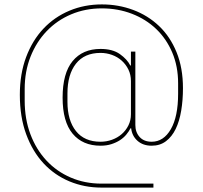

<svg xmlns="http://www.w3.org/2000/svg" viewBox="-20 -730 920 871"><path d="M676 121H440Q363 121 295.5 93Q228 65 178 11.5Q128 -42 99 -120.5Q70 -199 70 -300Q70 -395 98.5 -471Q127 -547 177 -600Q227 -653 295 -681.5Q363 -710 442 -710Q517 -710 584 -685Q651 -660 701.5 -612Q752 -564 781 -493Q810 -422 810 -330Q810 -276 802 -228Q794 -180 777 -145Q760 -110 733 -89.5Q706 -69 668 -69Q629 -69 604 -91Q579 -113 575 -148H572Q565 -134 553 -119.5Q541 -105 524 -94Q507 -83 485 -76Q463 -69 436 -69Q355 -69 309.5 -123.5Q264 -178 264 -287Q264 -398 309.5 -453Q355 -508 436 -508Q491 -508 524 -484.5Q557 -461 571 -433H574V-496H594V-163Q594 -130 613.5 -108.5Q633 -87 668 -87Q722 -87 755 -144Q788 -201 788 -305V-352Q788 -429 761.5 -491.5Q735 -554 688.5 -598.5Q642 -643 578.5 -667.5Q515 -692 442 -692Q367 -692 303 -665Q239 -638 192 -589Q145 -540 118.5 -473Q92 -406 92 -326V-274Q92 -190 118 -121Q144 -52 190.5 -2Q237 48 301 75.5Q365 103 440 103H676ZM436 -87Q463 -87 488 -96Q513 -105 532 -121.5Q551 -138 562.5 -161Q574 -184 574 -212V-362Q574 -391 562.5 -414.5Q551 -438 532 -455Q513 -472 488 -481Q463 -490 436 -490Q363 -490 324.5 -441Q286 -392 286 -306V-268Q286 -184 324.5 -135.5Q363 -87 436 -87Z"/></svg>

Font: IBM Plex Sans Arabic Thin
Style: Regular
Weight: 100
Designer: Mike Abbink, Paul van der Laan, Pieter van Rosmalen, Wael Morcos, Khajak Apelian
Foundry: Bold Monday
Version: Version 1.101